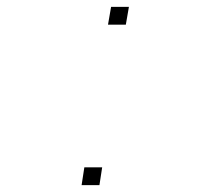

<svg xmlns="http://www.w3.org/2000/svg" viewBox="-20 -540 640 560"><path d="M295 -468 304 -520H356L347 -468ZM218 0 226 -52H278L270 0Z"/></svg>

Font: Iosevka SS04 Th Ex Obl
Style: Regular
Weight: 100
Width: 7
Italic angle: -9°
Monospace: yes
Designer: Belleve Invis
Foundry: Belleve Invis
Version: Version 19.0.0; ttfautohint (v1.8.4)